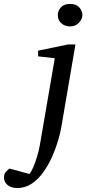

<svg xmlns="http://www.w3.org/2000/svg" viewBox="-149 -718 442 967"><path d="M266.1 -641.1Q266.1 -623 249 -604Q231.9 -585 204.1 -585Q177.2 -585 159.7 -601.1Q142.1 -617.2 142.1 -641.1Q142.1 -663.6 157.5 -680.9Q172.9 -698.2 204.1 -698.2Q234.4 -698.2 250.2 -680.9Q266.1 -663.6 266.1 -641.1ZM231 -494.1 160.2 -80.1Q155.3 -49.8 143.6 -9.8Q131.8 30.3 113.3 71.8Q94.7 113.3 69.1 149.2Q43.5 185.1 10.7 207Q-22 229 -62 229Q-93.3 229 -111.1 213.6Q-128.9 198.2 -128.9 175.8Q-128.9 157.2 -118.7 146.5Q-108.4 135.7 -101.1 130.9L-1 158.2Q8.8 147.5 19 123.3Q29.3 99.1 38.1 69.3Q46.9 39.6 51.8 12.2L127 -424.8L43 -434.1V-462.9L193.8 -494.1Z"/></svg>

Font: Charis
Style: Italic
Weight: 400
Italic angle: -11°
Designer: Walt Agee, Miriam Martin, Annie Olsen, Victor Gaultney, Lorna Priest, Alan Ward, Bob Hallissy, Martin Hosken, Sharon Cor
Foundry: SIL Global
Version: Version 7.000